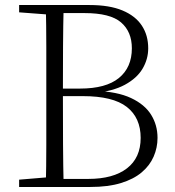

<svg xmlns="http://www.w3.org/2000/svg" viewBox="-20 -743 695 763"><path d="M56 0V-29L188 -40H198V0ZM162 0Q164 -83 164 -166Q164 -249 164 -334V-391Q164 -474 164 -557.5Q164 -641 162 -723H233Q231 -641 230.5 -557.5Q230 -474 230 -385V-367Q230 -259 230.5 -171Q231 -83 233 0ZM198 0V-32H331Q430 -32 484.5 -74Q539 -116 539 -195Q539 -275 484 -318Q429 -361 309 -361H198V-391H298Q401 -391 452.5 -433Q504 -475 504 -551Q504 -617 461 -654Q418 -691 316 -691H198V-723H336Q415 -723 466.5 -701.5Q518 -680 543.5 -641.5Q569 -603 569 -551Q569 -508 546.5 -470Q524 -432 476 -406Q428 -380 352 -373L358 -382Q446 -379 500.5 -353.5Q555 -328 580.5 -287Q606 -246 606 -195Q606 -156 590.5 -120.5Q575 -85 543 -58Q511 -31 460.5 -15.5Q410 0 339 0ZM56 -694V-723H198V-684H188Z"/></svg>

Font: Noto Serif JP
Style: Regular
Weight: 200
Designer: Ryoko NISHIZUKA 西塚涼子 (kana & ideographs); Frank Grießhammer (Latin, Greek & Cyrillic); Wenlong ZHANG 张文龙 (bopomofo); San
Foundry: Adobe
Version: Version 2.001;hotconv 1.1.0;makeotfexe 2.6.0